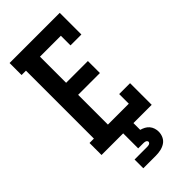

<svg xmlns="http://www.w3.org/2000/svg" viewBox="-293 -800 1085 1085"><g transform="rotate(-45 250.0 -257.5)"><path d="M36 0V-96H71V-639H36V-735H437V-562H350V-639H183V-430H357V-334H183V-96H350V-173H437V0ZM150 220V150H250Q254 150 258.5 149.5Q263 149 267 147.5Q271 146 274 142.5Q277 139 277 135Q277 131 274 127.5Q271 124 267 122.5Q263 121 258.5 120.5Q254 120 250 120H209V0H291V54Q305 58 317.5 64.5Q330 71 339.5 82Q349 93 353.5 107Q358 121 358 135Q358 155 349.5 173Q341 191 324.5 201.5Q308 212 288.5 216Q269 220 250 220Z"/></g></svg>

Font: Iosevka Gothic
Style: Bold
Weight: 700
Monospace: yes
Designer: Belleve Invis
Foundry: Belleve Invis
Version: Version 15.5.1; ttfautohint (v1.8.4)